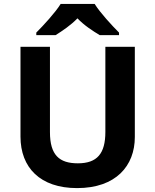

<svg xmlns="http://www.w3.org/2000/svg" viewBox="-20 -1047 796 984"><path d="M465 -1027H291C263 -982 203 -917 166 -880V-867H265C300 -889 342 -917 377 -953C411 -917 456 -888 491 -867H590V-880C554 -916 493 -982 465 -1027ZM671 -345V-807H520V-371C520 -260 478 -210 379 -210C284 -210 236 -252 236 -370V-807H85V-347C85 -188 186 -83 375 -83C574 -83 671 -197 671 -345Z"/></svg>

Font: Noto Sans Kannada UI
Style: Bold
Weight: 700
Designer: Jelle Bosma - Monotype Design Team
Foundry: Monotype Imaging Inc.
Version: Version 2.005